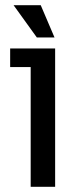

<svg xmlns="http://www.w3.org/2000/svg" viewBox="-20 -721 312 741"><path d="M98.4 0V-462.2H19.2V-534H192.8V0ZM122.2 -576.4 32.4 -701H137.2L190.4 -576.4Z"/></svg>

Font: Mozilla Headline ExtraLight
Style: Regular
Weight: 200
Designer: Studio DRAMA
Foundry: Studio DRAMA
Version: Version 1.000